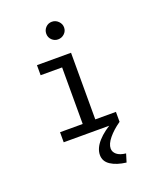

<svg xmlns="http://www.w3.org/2000/svg" viewBox="-160 -752 883 1075"><g transform="rotate(-20 281.5 -215.0)"><path d="M113 0V-60H248V-397H120V-457H323V-60H446V0ZM281 -552Q260 -552 244.5 -567Q229 -582 229 -604Q229 -626 244 -641.5Q259 -657 281 -657Q303 -657 319 -641Q335 -625 335 -604Q335 -582 319 -567Q303 -552 281 -552ZM420 178 405 227Q348 220 313.5 197.5Q279 175 279 137Q279 97 314.5 57Q350 17 415 -18L445 0Q402 30 375 63Q348 96 348 123Q348 144 366 159Q384 174 420 178Z"/></g></svg>

Font: Inconsolata SemiExpanded Thin
Style: Regular
Weight: 100
Width: 6
Monospace: yes
Designer: Raph Levien, Cyreal, Brenton Simpson
Foundry: Raph Levien, Cyreal, Google
Version: Version 3.100; ttfautohint (v1.8.4.7-5d5b)